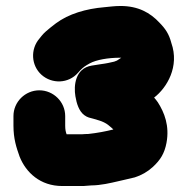

<svg xmlns="http://www.w3.org/2000/svg" viewBox="-20 -780 625 642"><path d="M111.5 -478C64.3 -478 25 -439.4 25 -392V-360C25 -315.9 34.7 -286.8 45.6 -256.2C66.8 -203.2 114.5 -158 188 -158H259C269.2 -158.8 274.9 -159.3 284.9 -160C317.5 -160.2 350.5 -168.3 373.6 -173.6L399.6 -179.6C408.9 -181.8 417.2 -183.7 430.6 -186.9C453.2 -194.1 473.2 -205.5 490.9 -221.6C516.8 -245.4 530 -267.6 536.6 -301.8C547.5 -359.5 529.5 -403.8 507.8 -437.9C503.2 -444.5 500.1 -448.2 495.3 -453.7C538.1 -486.4 580.8 -557.7 552.9 -636.4C545.1 -666.4 533.2 -684.1 512 -705.4C482.5 -736.7 443.1 -760 383 -760C361.6 -760 344.7 -757.2 328.9 -755.9C267.9 -750.8 209.3 -733.7 166.8 -701.9L148.3 -687.5C138.6 -679.4 128 -671.2 119.5 -660.6L111.9 -651.1C81 -615.5 84.1 -560.8 118.9 -529.8C153.7 -498.8 208.9 -499.9 241 -536.8L249.1 -545.8C258.8 -555.4 265.3 -559.9 280.1 -568.1C302 -580.1 341.8 -587 381 -587C382.6 -587 382.8 -587 385.4 -586.9C382.1 -584.5 376.2 -580.6 371.1 -577.5L361.6 -573.8C361.1 -573.7 360.2 -573.5 359.6 -573.4L341.6 -569.4C329.1 -566.6 305.2 -564.2 286.8 -560.7C231 -551.6 226.2 -493.2 232.1 -458.2C236.2 -433.4 244.1 -408.6 261.4 -395.3C272.8 -386.7 281.4 -385.9 292.1 -383L311.8 -377.1C322.1 -374 334 -368.3 341.2 -362.6L353 -352.8C355.3 -350.9 357.1 -349.2 359.1 -347.1C333.6 -340.8 305.3 -335.2 274.7 -332C267.5 -331.9 262.3 -331.8 253.8 -331H202.7C199.8 -339.3 198 -346.4 198 -360V-392C198 -439.4 158.7 -478 111.5 -478Z"/></svg>

Font: Smoothie
Style: Bd
Weight: 700
Foundry: Cannot Into Space Fonts
Version: Version 0.8